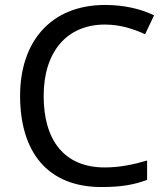

<svg xmlns="http://www.w3.org/2000/svg" viewBox="-20 -744 672 774"><path d="M403 -645C467 -645 521 -626 565 -606L601 -682C547 -709 477 -724 404 -724C183 -724 61 -574 61 -358C61 -133 170 10 389 10C468 10 520 1 573 -19V-97C519 -81 464 -69 402 -69C238 -69 156 -180 156 -357C156 -536 250 -645 403 -645Z"/></svg>

Font: Noto Sans Buginese
Style: Regular
Weight: 400
Designer: Monotype Design Team
Foundry: Monotype Imaging Inc.
Version: Version 2.002